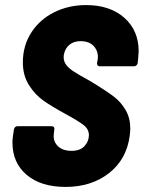

<svg xmlns="http://www.w3.org/2000/svg" viewBox="-20 -728 566 756"><path d="M29 -167Q29 -175 31 -193L35 -219Q36 -224 39.5 -227.5Q43 -231 48 -231H184Q189 -231 192 -227.5Q195 -224 194 -219L192 -201Q188 -173 207 -153.5Q226 -134 262 -134Q295 -134 312.5 -152.5Q330 -171 330 -196Q330 -219 310 -235Q290 -251 233 -282Q185 -308 151.5 -331.5Q118 -355 94 -393Q70 -431 70 -482Q70 -548 103 -599.5Q136 -651 193 -679.5Q250 -708 319 -708Q413 -708 469.5 -658Q526 -608 526 -526Q526 -518 524 -498L522 -479Q521 -474 517 -470.5Q513 -467 508 -467H373Q362 -467 362 -479L365 -496Q368 -525 350 -545.5Q332 -566 297 -566Q270 -566 252.5 -551Q235 -536 231 -510Q229 -491 238 -476.5Q247 -462 268 -448Q289 -434 333 -410L361 -393Q406 -365 431.5 -345Q457 -325 475 -294Q493 -263 493 -221Q493 -213 491 -195Q479 -101 409.5 -46.5Q340 8 238 8Q141 8 85 -39.5Q29 -87 29 -167Z"/></svg>

Font: Barlow Semi Condensed ExtraBold
Style: Italic
Weight: 800
Width: 4
Italic angle: -7°
Designer: Jeremy Tribby
Foundry: Tribby Type
Version: Version 1.408